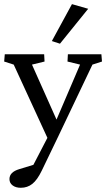

<svg xmlns="http://www.w3.org/2000/svg" viewBox="-24 -681 511 924"><path d="M264.6 -470.7 225.6 -483.4 322.3 -661.1 400.4 -638.7ZM463.9 -419.9 466.8 -384.8 420.9 -370.1 254.9 -21.5 176.8 140.6Q155.3 185.1 131.6 203.9Q107.9 222.7 76.2 222.7Q51.8 222.7 36.6 211.2Q21.5 199.7 21.5 180.7Q21.5 147 69.3 132.8L136.7 112.3L204.1 -17.6L42 -370.1L-3.9 -384.8L-1 -419.9H188.5L190.4 -384.8L129.9 -370.1L248 -105.5L361.3 -370.1L300.8 -384.8L302.7 -419.9Z"/></svg>

Font: Crimson Pro
Style: Regular
Weight: 400
Designer: Jacques Le Bailly
Foundry: Baron von Fonthausen
Version: Version 1.003